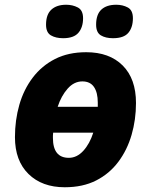

<svg xmlns="http://www.w3.org/2000/svg" viewBox="-20 -779 635 809"><path d="M253 10Q157 10 100 -46Q43 -102 43 -201Q43 -273 61.5 -337.5Q80 -402 118 -452Q156 -502 212 -530.5Q268 -559 343 -559Q441 -559 497 -503Q553 -447 553 -345Q553 -275 534.5 -211Q516 -147 478.5 -97Q441 -47 385 -18.5Q329 10 253 10ZM392 -329V-347Q392 -389 376 -412.5Q360 -436 327 -436Q292 -436 265 -405.5Q238 -375 223 -329ZM270 -114Q304 -114 331 -143.5Q358 -173 373 -220H204Q203 -213 203 -208Q203 -203 203 -198Q203 -114 270 -114ZM456 -618Q425 -618 405 -630Q385 -642 385 -675Q385 -718 407 -738.5Q429 -759 470 -759Q497 -759 518.5 -747.5Q540 -736 540 -702Q540 -664 521 -641Q502 -618 456 -618ZM246 -618Q215 -618 194.5 -630Q174 -642 174 -675Q174 -718 196.5 -738.5Q219 -759 259 -759Q286 -759 308 -747.5Q330 -736 330 -702Q330 -664 310.5 -641Q291 -618 246 -618Z"/></svg>

Font: Noto Sans ExtraBold
Style: Italic
Weight: 800
Italic angle: -12°
Designer: Monotype Design Team
Foundry: Monotype Imaging Inc.
Version: Version 2.013; ttfautohint (v1.8.4.7-5d5b)